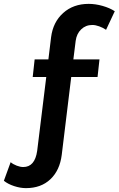

<svg xmlns="http://www.w3.org/2000/svg" viewBox="-137 -772 613 992"><path d="M254 -561 242 -465H377L367 -374H231L182 28Q172 108 123.5 154Q75 200 -3 200Q-32 200 -64 189.5Q-96 179 -117 162L-82 66Q-69 77 -50.5 84Q-32 91 -17 91Q43 91 55 8L102 -374H32L42 -465H113L127 -580Q137 -658 189.5 -705Q242 -752 321 -752Q356 -752 393 -741.5Q430 -731 456 -714L411 -618Q395 -629 375.5 -636Q356 -643 340 -643Q306 -643 282.5 -620.5Q259 -598 254 -561Z"/></svg>

Font: Montserrat Medium
Style: Regular
Weight: 500
Designer: Julieta Ulanovsky
Foundry: Julieta Ulanovsky
Version: Version 6.001